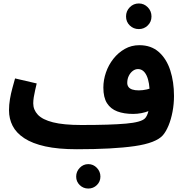

<svg xmlns="http://www.w3.org/2000/svg" viewBox="-20 -841 1064 1109"><path d="M424 21 450 -119Q535 -119 599 -121Q663 -123 707.5 -127Q752 -131 779 -138.5Q806 -146 817 -157Q831 -171 838 -202Q845 -233 845 -292Q845 -329 840.5 -357Q836 -385 827 -404Q818 -423 805.5 -432.5Q793 -442 777 -442Q761 -442 747 -431.5Q733 -421 724 -403Q715 -385 715 -362Q715 -349 722 -339Q729 -329 744 -324Q759 -319 782 -319Q804 -319 828.5 -324.5Q853 -330 874 -340L878 -221Q862 -209 841 -200.5Q820 -192 796.5 -187.5Q773 -183 749 -183Q696 -183 657.5 -197.5Q619 -212 598 -245Q577 -278 577 -335Q577 -379 592 -422.5Q607 -466 635 -501.5Q663 -537 701 -558.5Q739 -580 785 -580Q853 -580 897.5 -540.5Q942 -501 963.5 -434.5Q985 -368 985 -287Q985 -240 976.5 -195.5Q968 -151 953.5 -116Q939 -81 921 -60Q902 -38 861 -22Q820 -6 757.5 3Q695 12 611.5 16.5Q528 21 424 21ZM424 21Q316 21 241.5 4.5Q167 -12 120.5 -42.5Q74 -73 53 -114Q32 -155 32 -204Q32 -236 37.5 -268.5Q43 -301 51.5 -332Q60 -363 67 -388L192 -359Q188 -341 183 -320Q178 -299 175 -279.5Q172 -260 172 -244Q172 -207 198.5 -178.5Q225 -150 286 -134.5Q347 -119 450 -119L470 -11ZM782 -673Q751 -673 729.5 -694Q708 -715 708 -746Q708 -777 729.5 -799Q751 -821 782 -821Q812 -821 833.5 -799Q855 -777 855 -746Q855 -715 833.5 -694Q812 -673 782 -673ZM490 248Q461 248 440.5 228Q420 208 420 179Q420 150 440.5 128.5Q461 107 490 107Q519 107 539.5 128.5Q560 150 560 179Q560 208 539.5 228Q519 248 490 248Z"/></svg>

Font: Farlight84_Sys_V01
Style: Bold
Weight: 700
Designer: Monotype Design Team, Nadine Chahine and Nizar Qandah
Foundry: Monotype Imaging Inc.
Version: Version 2.004;October 31, 2024;FontCreator 14.0.0.2814 64-bi